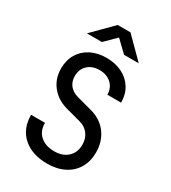

<svg xmlns="http://www.w3.org/2000/svg" viewBox="-227 -1063 1054 1186"><g transform="rotate(30 300.0 -470.0)"><path d="M304 10Q196 10 132 -46.5Q68 -103 68 -202H167Q167 -144 204 -111Q241 -78 304 -78Q364 -78 399.5 -111.5Q435 -145 435 -201Q435 -243 412 -274.5Q389 -306 347 -317L239 -346Q168 -366 126.5 -418.5Q85 -471 85 -543Q85 -602 111.5 -646.5Q138 -691 186 -715.5Q234 -740 297 -740Q361 -740 409.5 -715.5Q458 -691 485 -647Q512 -603 512 -545H414Q414 -593 381.5 -623Q349 -653 297 -653Q245 -653 213.5 -623Q182 -593 182 -545Q182 -506 203 -479.5Q224 -453 262 -442L373 -412Q448 -392 490 -335.5Q532 -279 532 -201Q532 -137 504 -89.5Q476 -42 424.5 -16Q373 10 304 10ZM115 -810 254 -950H345L485 -810H380L300 -887L222 -810Z"/></g></svg>

Font: JetBrains Mono NL Medium
Style: Regular
Weight: 500
Monospace: yes
Designer: Philipp Nurullin, Konstantin Bulenkov
Foundry: JetBrains
Version: Version 2.305; ttfautohint (v1.8.4.7-5d5b)